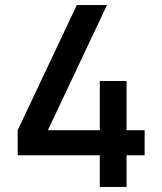

<svg xmlns="http://www.w3.org/2000/svg" viewBox="-20 -740 642 760"><path d="M481 0V-125.5H552.5V-224.5H481V-419.5H375V-224.5H169.5L403.5 -720H284L50 -224.5V-125.5H375V0Z"/></svg>

Font: Manrope SemiBold
Style: Regular
Weight: 600
Designer: Mikhail Sharanda
Foundry: Mikhail Sharanda
Version: Version 4.505